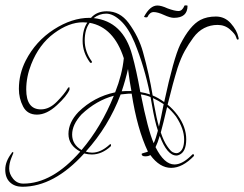

<svg xmlns="http://www.w3.org/2000/svg" viewBox="-23 -617 930 732"><path d="M283 -39Q238 -63 238 -106.5Q238 -150 276 -190Q335 -248 416 -265Q443 -333 449 -395Q411 -513 319 -530Q300 -505 300 -462.5Q300 -420 327 -383Q328 -381 327 -379Q326 -377 324 -377Q322 -377 320 -379Q292 -417 292 -461Q292 -505 310 -531Q302 -532 293 -532Q240 -532 183 -490Q126 -448 96 -372Q77 -324 77 -276Q77 -200 133 -200Q165 -200 194 -229.5Q223 -259 235 -280Q240 -287 242 -283V-275Q232 -251 194 -216Q155 -180 118 -180Q81 -180 65 -211Q49 -242 49 -278Q49 -335 75 -386Q113 -460 182 -504.5Q251 -549 318 -549Q321 -549 324 -549Q346 -574 384 -574Q434 -574 467 -530Q506 -477 522 -419Q546 -333 559 -253Q579 -245 603 -228Q639 -395 664 -447Q701 -520 741 -541Q766 -554 800 -554Q834 -554 857 -528Q880 -502 886 -475Q887 -472 887 -469Q887 -466 882 -466Q880 -466 876.5 -477Q873 -488 853.5 -505Q834 -522 806.5 -522Q779 -522 755.5 -510Q732 -498 714 -473.5Q696 -449 681.5 -423Q667 -397 654 -358Q636 -300 616 -218Q636 -202 654 -178Q687 -133 687 -86Q687 -39 661 -27Q655 -24 650 -24Q614 -24 586 -99Q578 -72 570 -56Q603 10 642 10Q670 10 702 -20Q712 -30 713.5 -30Q715 -30 715 -28L717 -23Q673 23 629.5 23Q586 23 550 -26Q544 -21 530.5 -21Q517 -21 517 -30Q517 -32 527 -34.5Q537 -37 541 -39Q500 -125 479 -260Q474 -260 468 -260L437 -257Q391 -135 304 -39Q316 -35 328 -35Q361 -35 394 -65Q399 -70 400 -65.5Q401 -61 399 -59Q365 -28 327 -28Q313 -28 298 -32Q183 95 62 95Q33 95 15 78Q-3 61 -3 29.5Q-3 -2 22 -34Q22 -37 26 -37Q28 -37 28 -34L20 -14Q12 6 12 26Q12 46 27 64.5Q42 83 66 83Q176 83 283 -39ZM288 -45Q363 -133 411 -252Q344 -234 288 -181Q252 -142 252 -104Q252 -66 288 -45ZM334 -548Q446 -536 481 -407Q497 -350 512 -266Q531 -263 549 -257Q528 -362 490 -455Q467 -510 437.5 -537.5Q408 -565 382 -565Q356 -565 334 -548ZM658 -35Q679 -45 679 -85.5Q679 -126 648 -173Q631 -195 614 -209Q599 -144 590 -112Q601 -79 614.5 -59.5Q628 -40 636 -36.5Q644 -33 649 -33Q654 -33 658 -35ZM551 -247Q535 -254 514 -257Q541 -121 563 -71Q571 -88 579 -119Q567 -154 556 -219ZM640 -549Q626 -549 602 -560Q578 -571 563 -571Q548 -571 539 -552Q537 -550 531.5 -551Q526 -552 526 -553Q549 -596 577 -596Q592 -596 616 -585Q643 -575 657.5 -575Q672 -575 680 -595Q681 -597 686.5 -596.5Q692 -596 692 -595Q692 -549 640 -549ZM560 -243 564 -220Q574 -164 583 -134Q590 -163 601 -220Q580 -234 560 -243ZM441 -269Q453 -270 478 -270Q472 -300 465 -354Q455 -310 441 -269Z"/></svg>

Font: Lovers Quarrel
Style: Regular
Weight: 400
Designer: Robert E. Leuschke
Foundry: Robert E. Leuschke
Version: Version 1.001